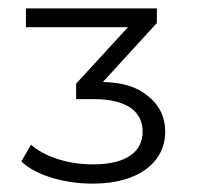

<svg xmlns="http://www.w3.org/2000/svg" viewBox="-20 -762 470 459"><path d="M202 -323C316 -323 375 -378 375 -447C375 -482 361 -511 333 -533C308 -554 273 -565 226 -566L355 -707V-742H42V-697H286L162 -562V-525H204C284 -525 321 -495 321 -447C321 -400 283 -369 202 -369C139 -369 85 -389 54 -416L31 -376C63 -345 129 -323 202 -323Z"/></svg>

Font: Montserrat Z
Style: Regular
Weight: 400
Designer: Julieta Ulanovsky
Foundry: Julieta Ulanovsky
Version: Version 8.000